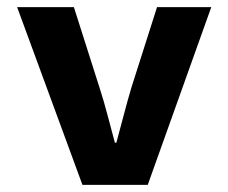

<svg xmlns="http://www.w3.org/2000/svg" viewBox="-20 -518 640 538"><path d="M211 0 28 -498H187L259 -272Q271 -235 281 -196.5Q291 -158 302 -118H306Q317 -158 327 -196.5Q337 -235 348 -272L420 -498H572L394 0Z"/></svg>

Font: Source Code Pro ExtraBold
Style: Regular
Weight: 800
Monospace: yes
Designer: Paul D. Hunt, Teo Tuominen
Foundry: Adobe Systems Incorporated
Version: Version 1.018;hotconv 1.0.116;makeotfexe 2.5.65601